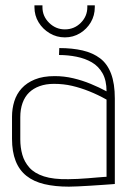

<svg xmlns="http://www.w3.org/2000/svg" viewBox="-20 -689 486 719"><path d="M335 -669H307V-662Q307 -628 282.5 -603.5Q258 -579 223 -579Q189 -579 164 -603.5Q139 -628 139 -662V-669H109V-662Q109 -631 124.5 -605.5Q140 -580 166 -564.5Q192 -549 223 -549Q254 -549 279.5 -564.5Q305 -580 320 -605.5Q335 -631 335 -662ZM379 -347Q351 -362 319.5 -375Q288 -388 254 -396Q220 -404 185 -404Q141 -404 110.5 -391.5Q80 -379 61 -358Q42 -337 33.5 -309.5Q25 -282 25 -252V-169Q25 -121 38.5 -86.5Q52 -52 79 -30.5Q106 -9 146 0.5Q186 10 238 10Q250 10 271.5 9Q293 8 317 6.5Q341 5 362.5 3.5Q384 2 397.5 1Q411 0 410 0V-320Q410 -376 396 -413Q382 -450 355 -470.5Q328 -491 289.5 -500Q251 -509 202 -509L201 -483Q235 -483 267 -476.5Q299 -470 324 -455.5Q349 -441 364 -414.5Q379 -388 379 -347ZM379 -316V-27Q380 -27 370.5 -26.5Q361 -26 345 -24.5Q329 -23 309.5 -21.5Q290 -20 271 -19Q252 -18 236 -18Q180 -17 144.5 -28.5Q109 -40 90 -61.5Q71 -83 63.5 -110Q56 -137 56 -167V-250Q56 -280 64.5 -303.5Q73 -327 89 -342.5Q105 -358 128.5 -366.5Q152 -375 182 -375Q218 -375 250 -367.5Q282 -360 314.5 -347Q347 -334 379 -316Z"/></svg>

Font: Advent Pro ExtraLight
Style: Regular
Weight: 250
Version: Version 3.000